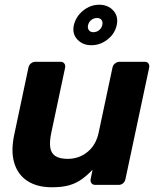

<svg xmlns="http://www.w3.org/2000/svg" viewBox="-20 -781 671 811"><path d="M199 10Q137 10 96 -16.5Q55 -43 40 -93.5Q25 -144 41 -216L100 -495Q102 -506 110.5 -513Q119 -520 130 -520H236Q246 -520 251.5 -513Q257 -506 255 -495L197 -222Q189 -185 192 -160Q195 -135 213 -122.5Q231 -110 266 -110Q314 -110 350 -139.5Q386 -169 397 -222L455 -495Q457 -506 466 -513Q475 -520 485 -520H591Q602 -520 607 -513Q612 -506 610 -495L510 -25Q508 -14 500 -7Q492 0 481 0H383Q372 0 366.5 -7Q361 -14 363 -25L371 -64Q349 -41 325.5 -24Q302 -7 272.5 1.5Q243 10 199 10ZM366 -590Q329 -590 306.5 -614.5Q284 -639 292 -675Q301 -712 331.5 -736.5Q362 -761 399 -761Q436 -761 458.5 -736.5Q481 -712 473 -675Q465 -638 434 -614Q403 -590 366 -590ZM374 -645Q388 -645 398.5 -653.5Q409 -662 412 -675Q415 -688 409 -696.5Q403 -705 390 -705Q376 -705 365.5 -696.5Q355 -688 352 -675Q349 -662 355.5 -653.5Q362 -645 374 -645Z"/></svg>

Font: Rubik SemiBold
Style: Italic
Weight: 600
Italic angle: -12°
Designer: Hubert and Fischer
Foundry: Hubert and Fischer
Version: Version 2.300;gftools[0.9.30]